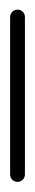

<svg xmlns="http://www.w3.org/2000/svg" viewBox="124 -194 70 389"><g transform="rotate(90 159.5 0.0)"><path d="M0 -15C-8.3 -15 -15 -8.3 -15 0C-15 8.3 -8.3 15 0 15C106.3 15 212.7 15 319 15C327.3 15 334 8.3 334 0C334 -8.3 327.3 -15 319 -15C212.7 -15 106.3 -15 0 -15Z"/></g></svg>

Font: FRB American Cursive Just Baseline
Style: Italic
Weight: 400
Italic angle: -25°
Version: Version 2.0;Modular Font Editor K font №1